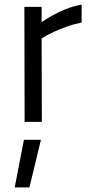

<svg xmlns="http://www.w3.org/2000/svg" viewBox="-20 -530 396 835"><path d="M86 -500H161V-434Q185 -450 212 -465Q235 -478 266.5 -490.5Q298 -503 335 -510V-432Q300 -425 268.5 -413.5Q237 -402 213 -391Q185 -378 161 -363L162 0H87ZM84 78H158L108 285H44Z"/></svg>

Font: Panefresco 400wt
Style: Regular
Weight: 400
Foundry: Campivisivi & Chank Co
Version: Version 1.002